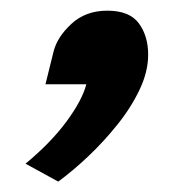

<svg xmlns="http://www.w3.org/2000/svg" viewBox="-20 -185 355 367"><path d="M66.9 -23.9 82.5 -86.9Q89.4 -114.3 116.5 -139.4Q143.6 -164.6 185.1 -164.6Q227.5 -164.6 245.4 -140.4Q263.2 -116.2 263.2 -80.6Q263.2 -48.3 247.1 -14.2Q231 20 204.8 52.7Q178.7 85.4 148.7 113.8Q118.7 142.1 91.3 162.1L28.8 127.9Q77.6 87.4 107.4 46.9Q137.2 6.3 145 -23.9Z"/></svg>

Font: Andika
Style: Bold Italic
Weight: 700
Italic angle: -14°
Designer: Victor Gaultney, Annie Olsen, Julie Remington, Don Collingsworth, Eric Hays, Becca Hirsbrunner
Foundry: SIL International
Version: Version 6.101